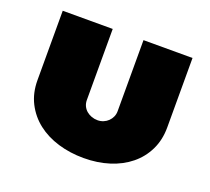

<svg xmlns="http://www.w3.org/2000/svg" viewBox="-94 -619 815 744"><g transform="rotate(20 314.0 -246.5)"><path d="M252 -208Q252 -194.8 257.1 -183.8Q262.2 -172.9 271.2 -165Q280.3 -157.2 292.2 -152.8Q304.2 -148.4 317.4 -148.4Q330.1 -148.4 341.3 -153.1Q352.5 -157.7 360.8 -165.8Q369.1 -173.8 374 -184.6Q378.9 -195.3 378.9 -208V-501H581.1V-214.8Q581.1 -163.1 561 -121.8Q541 -80.6 505.6 -51.8Q470.2 -22.9 421.9 -7.6Q373.5 7.8 316.4 7.8Q260.3 7.8 210.9 -7.1Q161.6 -22 125 -50.5Q88.4 -79.1 67.1 -120.6Q45.9 -162.1 45.9 -214.8V-501H252Z"/></g></svg>

Font: Paytone One
Style: Regular
Weight: 400
Designer: vernon adams
Foundry: vernon adams
Version: 1.000